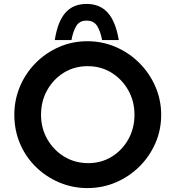

<svg xmlns="http://www.w3.org/2000/svg" viewBox="-20 -950 893 978"><path d="M53 -366Q53 -441 81.5 -509Q110 -577 161.5 -629Q213 -681 280.5 -710.5Q348 -740 425 -740Q502 -740 570 -710.5Q638 -681 690 -629Q742 -577 771.5 -509Q801 -441 801 -365Q801 -288 771.5 -220.5Q742 -153 690 -101.5Q638 -50 570 -21Q502 8 425 8Q349 8 281 -21Q213 -50 161.5 -101Q110 -152 81.5 -219.5Q53 -287 53 -366ZM189 -365Q189 -297 221 -241Q253 -185 307.5 -152Q362 -119 430 -119Q496 -119 549.5 -152Q603 -185 634 -241Q665 -297 665 -365Q665 -435 633 -491Q601 -547 547.5 -580Q494 -613 427 -613Q359 -613 305.5 -580Q252 -547 220.5 -491Q189 -435 189 -365ZM421 -930Q490 -930 530 -884Q570 -838 585 -746H500Q492 -790 475 -817.5Q458 -845 421 -845Q385 -845 368.5 -817.5Q352 -790 344 -746H259Q274 -841 313.5 -885.5Q353 -930 421 -930Z"/></svg>

Font: Reem Kufi Fun SemiBold
Style: Regular
Weight: 600
Designer: Khaled Hosny
Version: Version 1.005